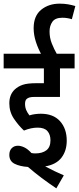

<svg xmlns="http://www.w3.org/2000/svg" viewBox="-20 -916 432 1050"><path d="M186 -218Q150 -218 111 -202Q81 -230 56 -267Q31 -304 31 -351Q31 -399 61 -427Q78 -443 103.5 -452Q129 -461 179 -461H220V-542H0V-622H388V-542H308V-386H170Q151 -386 141 -383Q131 -380 125 -374Q117 -366 117 -348Q117 -329 123.5 -314Q130 -299 141 -285Q156 -290 173 -292Q190 -294 203 -294Q272 -294 308.5 -253Q345 -212 345 -147Q345 -91 316 -53.5Q287 -16 227 -6Q278 21 329 43L288 114Q246 86 207.5 57Q169 28 133 -3Q88 -6 59.5 -20.5Q31 -35 31 -69Q31 -92 44 -105.5Q57 -119 78 -119Q94 -119 113 -110Q132 -101 152 -79Q163 -77 173 -77Q211 -77 233.5 -94Q256 -111 256 -149Q256 -180 239.5 -199Q223 -218 186 -218ZM208 -615Q189 -648 176.5 -686.5Q164 -725 164 -762Q164 -829 205 -862.5Q246 -896 306 -896Q331 -896 351.5 -892.5Q372 -889 392 -883L373 -811Q347 -819 321 -819Q282 -819 266.5 -797Q251 -775 251 -744Q251 -710 263 -679Q275 -648 294 -615Z"/></svg>

Font: Noto Sans ExtraCondensed Medium
Style: Italic
Weight: 500
Width: 2
Italic angle: -12°
Designer: Monotype Design Team
Foundry: Monotype Imaging Inc.
Version: Version 2.013; ttfautohint (v1.8.4.7-5d5b)